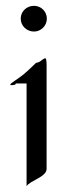

<svg xmlns="http://www.w3.org/2000/svg" viewBox="-20 -622 218 656"><path d="M134.8 -422.9C129.9 -422.9 124 -417 118.2 -413.1C112.8 -408.2 103 -407.2 103 -407.2C103 -407.2 82 -386.2 62 -369.1C42 -352.1 15.1 -337.9 15.1 -333C15.1 -329.1 25.9 -332 28.8 -332C33.2 -332 34.2 -336.9 34.2 -336.9H70.8V14.2C82 -4.9 139.2 -17.1 139.2 -44.9V-384.8C139.2 -397.9 140.1 -422.9 134.8 -422.9ZM140.1 -558.1C140.1 -583 120.1 -602.1 96.2 -602.1C70.8 -602.1 50.8 -583 50.8 -558.1C50.8 -534.2 70.8 -514.2 96.2 -514.2C120.1 -514.2 140.1 -534.2 140.1 -558.1Z"/></svg>

Font: Pierce
Style: Roman
Weight: 500
Version: Version 0.2.0